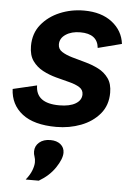

<svg xmlns="http://www.w3.org/2000/svg" viewBox="-54 -554 580 847"><g transform="rotate(5 236.0 -130.5)"><path d="M206 9Q107 9 55 -31.5Q3 -72 0 -141L106 -166Q107 -87 211 -87Q257 -87 283 -102.5Q309 -118 309 -144Q309 -164 291.5 -175Q274 -186 246 -193Q218 -200 186.5 -208.5Q155 -217 127.5 -231.5Q100 -246 82 -271Q64 -296 64 -337Q64 -393 95.5 -432Q127 -471 177 -492Q227 -513 284 -513Q361 -513 408.5 -476Q456 -439 463 -381L358 -354Q352 -416 276 -416Q237 -416 211.5 -399Q186 -382 186 -355Q186 -334 204 -322.5Q222 -311 249.5 -303Q277 -295 308.5 -286.5Q340 -278 367.5 -264Q395 -250 412.5 -225.5Q430 -201 430 -162Q430 -106 398 -68Q366 -30 315 -10.5Q264 9 206 9ZM92 252Q110 230 118 209Q126 188 126 173Q126 158 122 147.5Q118 137 118 125Q118 101 136.5 85Q155 69 186 69Q214 69 231 83Q248 97 248 120Q248 147 222 186Q196 225 150 252Z"/></g></svg>

Font: Livvic SemiBold
Style: Italic
Weight: 600
Italic angle: -10°
Designer: Jacques Le Bailly, Baron von Fonthausen
Version: Version 1.001; ttfautohint (v1.8.2)